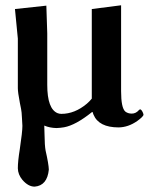

<svg xmlns="http://www.w3.org/2000/svg" viewBox="-20 -468 569 720"><path d="M325.2 -47.9Q263.7 1.5 220.2 9.3Q206.1 11.7 191.9 12.2Q166.5 11.7 146 2.9Q146.5 14.2 147 37.1Q147.5 77.6 150.9 96.2Q162.6 147.9 163.1 168Q157.2 228 109.9 231.9Q85.9 231.9 64 206.5Q47.4 186.5 46.9 163.1Q46.9 136.7 54.2 91.8Q64 26.4 64 3.9Q64 -4.4 62.5 -22.9Q61.5 -38.1 61 -45.9Q60.1 -56.2 54.7 -81.1Q46.9 -121.6 46.9 -137.2V-323.2L36.1 -434.1L153.8 -446.8Q153.8 -445.8 157.2 -342.8V-149.9Q157.2 -59.1 196.3 -43.5Q203.1 -41 210 -41Q260.3 -41 305.7 -79.1Q316.9 -88.9 324.2 -98.1V-434.1L434.1 -448.2V-126Q434.1 -64 449.7 -49.8Q459.5 -42 474.1 -42Q489.7 -42 501 -55.2Q503.9 -57.1 504.9 -58.1Q510.7 -58.1 516.6 -43.9Q518.1 -40 518.1 -38.1Q518.1 -31.2 494.6 -14.2Q460.9 9.3 424.8 9.8Q350.6 9.8 330.6 -38.1Q328.6 -43.5 327.1 -47.9Z"/></svg>

Font: Linux Libertine O
Style: Semibold
Weight: 700
Designer: Philipp H. Poll
Foundry: Philipp H. Poll
Version: Version 5.0.0